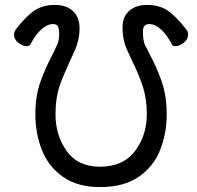

<svg xmlns="http://www.w3.org/2000/svg" viewBox="-20 -740 802 782"><path d="M387 22Q295 22 235.5 -20.5Q176 -63 150 -130.5Q124 -198 124 -274Q124 -348 144 -405Q164 -462 197 -524L212 -556Q221 -576 221 -599Q221 -623 216 -632.5Q211 -642 196 -642Q172 -642 147.5 -619.5Q123 -597 104 -559Q99 -552 89 -552Q72 -552 54.5 -566Q37 -580 37 -599Q37 -611 45 -621Q87 -675 121 -697.5Q155 -720 204 -720Q250 -720 277 -695Q304 -670 304 -624Q304 -577 283 -531Q235 -427 223 -391Q206 -341 206 -275Q206 -189 251.5 -125Q297 -61 387 -61Q482 -61 530 -125Q578 -189 578 -275Q578 -339 560.5 -391Q543 -443 514 -501L497 -538Q479 -578 479 -629Q479 -672 506.5 -696Q534 -720 579 -720Q628 -720 662 -697.5Q696 -675 738 -621Q746 -611 746 -599Q746 -580 728.5 -566Q711 -552 694 -552Q683 -552 680 -559Q661 -597 636.5 -619.5Q612 -642 588 -642Q562 -642 562 -612Q562 -575 571 -555Q574 -551 577.5 -543.5Q581 -536 585 -528Q619 -465 639 -407Q659 -349 659 -274Q659 -198 632.5 -130Q606 -62 545 -20Q484 22 387 22Z"/></svg>

Font: LXGW WenKai Medium
Style: Regular
Weight: 500
Designer: LXGW / Fontworks Inc.
Foundry: LXGW / Fontworks Inc.
Version: Version 1.501; October 10, 2024